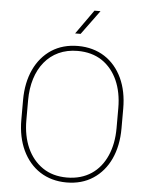

<svg xmlns="http://www.w3.org/2000/svg" viewBox="-61 -965 788 1024"><g transform="rotate(5 333.0 -453.0)"><path d="M601.1 -408.7C601.1 -470.7 590.3 -524.9 568.4 -571.8C524.4 -665.5 441.9 -720.7 332.5 -720.7C278.3 -720.7 231 -707.5 190.9 -681.6C110.8 -628.9 64.9 -532.2 64.9 -408.7V-302.2C64.9 -240.2 76.2 -186 98.1 -139.2C142.6 -45.4 224.6 9.8 333.5 9.8C388.2 9.8 435.5 -3.4 475.6 -29.8C555.7 -82 601.1 -178.7 601.1 -302.2ZM574.7 -302.2C574.7 -246.6 565.4 -197.3 546.4 -154.3C508.8 -68.4 435.5 -16.6 333.5 -16.6C282.7 -16.6 239.3 -28.8 203.6 -53.2C131.3 -102.1 91.8 -190.9 91.8 -302.2V-409.7C91.8 -576.2 180.7 -694.3 332.5 -694.3C383.8 -694.3 427.2 -682.1 463.4 -658.2C535.6 -609.4 574.7 -521 574.7 -409.7ZM339.8 -786.1 435.1 -916H402.8L310.5 -786.1Z"/></g></svg>

Font: Vazirmatn Thin
Style: Regular
Weight: 100
Designer: Saber Rastikerdar
Foundry: Saber Rastikerdar
Version: Version 33.003